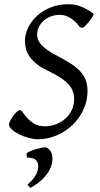

<svg xmlns="http://www.w3.org/2000/svg" viewBox="-20 -650 479 917"><path d="M425.8 -585Q427.7 -583.5 425.8 -578.4Q423.8 -573.2 419.7 -566.4Q415.5 -559.6 409.4 -551.8Q403.3 -543.9 397 -536.9Q390.6 -529.8 385 -524.4Q379.4 -519 376 -517.1L361.8 -520Q353.5 -531.7 343.3 -542.2Q333 -552.7 320.8 -561Q308.6 -569.3 295.2 -574.2Q281.7 -579.1 267.1 -579.1Q240.7 -579.1 220.2 -570.6Q199.7 -562 185.8 -548.6Q171.9 -535.2 164.6 -518.6Q157.2 -502 157.2 -485.8Q157.2 -475.1 160.6 -463.4Q164.1 -451.7 174.8 -439Q185.5 -426.3 205.3 -411.9Q225.1 -397.5 257.8 -380.9Q296.4 -360.8 323.2 -342.8Q350.1 -324.7 366.7 -305.4Q383.3 -286.1 390.6 -264.2Q397.9 -242.2 397.9 -214.8Q397.9 -168.9 378.9 -127.4Q359.9 -85.9 327.4 -54.2Q294.9 -22.5 251.7 -3.7Q208.5 15.1 160.2 15.1Q141.6 15.1 117.9 8.8Q94.2 2.4 73 -7.8Q51.8 -18.1 37.4 -30.8Q22.9 -43.5 22.9 -56.2Q22.9 -62 28.8 -73.2Q34.7 -84.5 42.7 -95.9Q50.8 -107.4 59.8 -115.7Q68.8 -124 75.2 -124Q81.1 -124 89.4 -112.1Q97.7 -100.1 111.1 -85.4Q124.5 -70.8 144.3 -58.8Q164.1 -46.9 192.9 -46.9Q222.7 -46.9 248.3 -56.9Q273.9 -66.9 293 -84.2Q312 -101.6 323 -125Q334 -148.4 334 -175.8Q334 -195.8 328.1 -213.1Q322.3 -230.5 307.6 -246.8Q293 -263.2 268.6 -279.3Q244.1 -295.4 207 -313Q174.8 -328.1 153.8 -345.5Q132.8 -362.8 120.8 -380.6Q108.9 -398.4 104 -417Q99.1 -435.5 99.1 -453.1Q99.1 -485.4 114 -517.1Q128.9 -548.8 156 -573.7Q183.1 -598.6 221.4 -614.3Q259.8 -629.9 307.1 -629.9Q342.3 -629.9 372.3 -616.5Q402.3 -603 425.8 -585ZM228 131.3Q220.7 164.1 194.1 194.1Q167.5 224.1 125.5 247.6L110.8 232.4Q131.8 213.9 144 197Q156.2 180.2 161.1 158.2Q166 132.8 154.5 117.7Q143.1 102.5 108.9 102.5L106.4 83Q110.8 78.1 123.5 72.5Q136.2 66.9 151.4 62.5Q166.5 58.1 180.4 55.4Q194.3 52.7 200.7 53.7Q222.7 65.4 227.8 86.2Q232.9 106.9 228 131.3Z"/></svg>

Font: Gentium Plus Eur
Style: Italic
Weight: 400
Italic angle: -8°
Designer: J. Victor Gaultney, Annie Olsen, Iska Routamaa, Becca Hirsbrunner
Foundry: SIL International
Version: Version 5.000